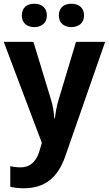

<svg xmlns="http://www.w3.org/2000/svg" viewBox="-20 -768 583 1028"><path d="M97 -685C97 -643 126 -623 164 -623C200 -623 231 -643 231 -685C231 -729 200 -748 164 -748C126 -748 97 -729 97 -685ZM295 -685C295 -643 325 -623 362 -623C399 -623 430 -643 430 -685C430 -729 399 -748 362 -748C325 -748 295 -729 295 -685ZM0 -544 204 -3 194 31C180 86 149 128 91 128C69 128 48 125 35 122V232C52 236 75 240 107 240C221 240 290 182 329 70L543 -544H387L295 -238C284 -204 278 -169 274 -134H271C268 -171 263 -205 252 -238L159 -544Z"/></svg>

Font: Noto Sans Display
Style: Bold
Weight: 700
Designer: Monotype Design Team
Foundry: Monotype Imaging Inc.
Version: Version 1.900